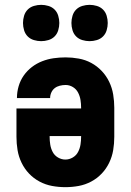

<svg xmlns="http://www.w3.org/2000/svg" viewBox="-20 -765 540 793"><path d="M250 8Q222 8 195 3Q168 -2 143.5 -15Q119 -28 100 -48Q81 -68 69 -93Q57 -118 52.5 -145Q48 -172 48 -200V-317H315V-320Q315 -336 312.5 -352Q310 -368 302.5 -382.5Q295 -397 281 -405.5Q267 -414 251 -414Q239 -414 227 -411Q215 -408 206 -401Q197 -394 192 -383Q187 -372 187 -360H50V-361Q50 -385 57 -409Q64 -433 78 -453Q92 -473 111.5 -488Q131 -503 154 -512Q177 -521 201.5 -524.5Q226 -528 251 -528Q278 -528 305.5 -523Q333 -518 357 -505Q381 -492 400 -472Q419 -452 431 -427Q443 -402 447.5 -374.5Q452 -347 452 -320V-200Q452 -172 447.5 -145Q443 -118 431 -93Q419 -68 400 -48Q381 -28 356.5 -15Q332 -2 305 3Q278 8 250 8ZM250 -106Q266 -106 280.5 -114.5Q295 -123 302.5 -137.5Q310 -152 312.5 -168Q315 -184 315 -200V-203H185V-200Q185 -184 187.5 -168Q190 -152 197.5 -137.5Q205 -123 219.5 -114.5Q234 -106 250 -106ZM350 -595Q335 -595 320 -599.5Q305 -604 294.5 -614.5Q284 -625 279.5 -640Q275 -655 275 -670Q275 -685 279.5 -700Q284 -715 294.5 -725.5Q305 -736 320 -740.5Q335 -745 350 -745Q365 -745 380 -740.5Q395 -736 405.5 -725.5Q416 -715 420.5 -700Q425 -685 425 -670Q425 -655 420.5 -640Q416 -625 405.5 -614.5Q395 -604 380 -599.5Q365 -595 350 -595ZM150 -595Q135 -595 120 -599.5Q105 -604 94.5 -614.5Q84 -625 79.5 -640Q75 -655 75 -670Q75 -685 79.5 -700Q84 -715 94.5 -725.5Q105 -736 120 -740.5Q135 -745 150 -745Q165 -745 180 -740.5Q195 -736 205.5 -725.5Q216 -715 220.5 -700Q225 -685 225 -670Q225 -655 220.5 -640Q216 -625 205.5 -614.5Q195 -604 180 -599.5Q165 -595 150 -595Z"/></svg>

Font: Iosevka Heavy
Style: Regular
Weight: 900
Monospace: yes
Designer: Belleve Invis
Foundry: Belleve Invis
Version: Version 32.5.0; ttfautohint (v1.8.4)